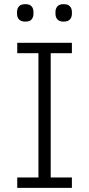

<svg xmlns="http://www.w3.org/2000/svg" viewBox="-20 -904 429 924"><path d="M326 0H63V-50H165V-648H63V-698H326V-648H224V-50H326ZM102 -800Q81 -800 71.5 -810.5Q62 -821 62 -837V-847Q62 -863 71.5 -873.5Q81 -884 102 -884Q123 -884 132 -873.5Q141 -863 141 -847V-837Q141 -821 132 -810.5Q123 -800 102 -800ZM286 -800Q266 -800 256.5 -810.5Q247 -821 247 -837V-847Q247 -863 256.5 -873.5Q266 -884 286 -884Q307 -884 316.5 -873.5Q326 -863 326 -847V-837Q326 -821 316.5 -810.5Q307 -800 286 -800Z"/></svg>

Font: IBM Plex Sans Light
Style: Regular
Weight: 300
Designer: Mike Abbink, Paul van der Laan, Pieter van Rosmalen
Foundry: Bold Monday
Version: Version 3.201